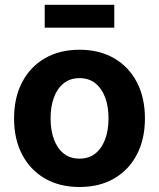

<svg xmlns="http://www.w3.org/2000/svg" viewBox="-20 -749 646 780"><path d="M303.2 10.7Q221.7 10.7 161.9 -24.2Q102.1 -59.1 69.6 -121.8Q37.1 -184.6 37.1 -267.6Q37.1 -351.6 69.6 -414.3Q102.1 -477.1 161.9 -512Q221.7 -546.9 303.2 -546.9Q384.3 -546.9 444.1 -512Q503.9 -477.1 536.4 -414.3Q568.8 -351.6 568.8 -267.6Q568.8 -184.6 536.4 -121.8Q503.9 -59.1 444.1 -24.2Q384.3 10.7 303.2 10.7ZM303.2 -104.5Q341.3 -104.5 367.4 -125.5Q393.6 -146.5 407.2 -183.3Q420.9 -220.2 420.9 -268.1Q420.9 -316.4 407.2 -353Q393.6 -389.6 367.4 -410.6Q341.3 -431.6 303.2 -431.6Q265.1 -431.6 238.8 -410.6Q212.4 -389.6 199 -353Q185.5 -316.4 185.5 -268.1Q185.5 -220.2 199 -183.3Q212.4 -146.5 238.5 -125.5Q264.6 -104.5 303.2 -104.5ZM444.3 -729.5V-636.7H161.6V-729.5Z"/></svg>

Font: Inter 18pt
Style: Bold
Weight: 700
Designer: Rasmus Andersson
Foundry: rsms
Version: Version 4.001;git-66647c0bb